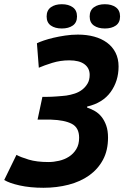

<svg xmlns="http://www.w3.org/2000/svg" viewBox="-37 -876 589 910"><path d="M141 -309 164 -417H187Q196 -417 208 -417.5Q220 -418 232.5 -419Q245 -420 257 -421Q269 -422 277 -423Q297 -426 317 -432.5Q337 -439 352.5 -451Q368 -463 378 -480Q388 -497 388 -521Q388 -553 363.5 -571.5Q339 -590 291 -590Q249 -590 210.5 -578Q172 -566 147 -555L138 -671Q150 -677 170.5 -684Q191 -691 216.5 -697Q242 -703 272 -707.5Q302 -712 332 -712Q374 -712 409 -702.5Q444 -693 470 -674Q496 -655 510.5 -626.5Q525 -598 525 -561Q525 -492 487.5 -440Q450 -388 376 -371V-366Q395 -360 413 -349.5Q431 -339 444.5 -322Q458 -305 466.5 -281Q475 -257 475 -224Q475 -163 451 -118.5Q427 -74 385.5 -44.5Q344 -15 288 -0.5Q232 14 169 14Q106 14 56.5 3Q7 -8 -17 -23L41 -142Q61 -131 99 -119.5Q137 -108 193 -108Q217 -108 243 -114Q269 -120 290 -133.5Q311 -147 324.5 -169Q338 -191 338 -223Q338 -271 303.5 -289Q269 -307 205 -309H167ZM184 -798Q184 -827 204 -841.5Q224 -856 256 -856Q288 -856 308 -841.5Q328 -827 328 -798Q328 -769 308 -755Q288 -741 256 -741Q224 -741 204 -755Q184 -769 184 -798ZM388 -798Q388 -827 408 -841.5Q428 -856 460 -856Q492 -856 512 -841.5Q532 -827 532 -798Q532 -769 512 -755Q492 -741 460 -741Q428 -741 408 -755Q388 -769 388 -798Z"/></svg>

Font: PT Sans
Style: Bold Italic
Weight: 700
Italic angle: -12°
Designer: A.Korolkova, O.Umpeleva, V.Yefimov
Foundry: ParaType Ltd
Version: Version 2.003W OFL